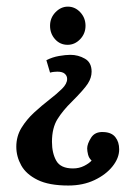

<svg xmlns="http://www.w3.org/2000/svg" viewBox="-20 -408 410 590"><path d="M196.2 -239.5Q220.4 -239.5 240.9 -227.7Q261.5 -216 261.5 -187.8Q261.5 -169.1 249.9 -151.1Q238.4 -133.1 200.6 -95.3Q174.2 -69.7 156.9 -42.4Q139.7 -15 139.7 27.9Q139.7 62.7 153.1 86.2Q166.5 109.6 204.3 109.6Q223 109.6 238.5 101.8Q254.1 93.9 261.5 85.4Q253.4 78.1 250.6 67.1Q247.9 56.1 247.9 48Q247.9 34.1 260 15Q272.1 -4 298.9 -2.2Q323.1 -1.1 334.6 13.6Q346.2 28.2 346.2 51Q346.2 77.7 325.8 103.2Q305.5 128.7 270.3 145.4Q235.1 162.1 190 162.1Q130.5 162.1 95.5 144.8Q60.5 127.6 45.3 100.3Q30.1 73 30.1 42.9Q30.1 11 45.8 -14.9Q61.6 -40.7 84.9 -62.2Q108.2 -83.6 131.5 -101.6Q154.7 -119.5 170.5 -135.1Q186.3 -150.7 186.3 -165.4Q186.3 -174.9 179.1 -181.3Q172 -187.8 156.2 -187.8Q151.8 -187.8 146.1 -187.2Q140.4 -186.7 133.8 -184.8L122.5 -223Q141.2 -232.5 161.5 -236Q181.9 -239.5 196.2 -239.5ZM188.5 -387.6Q210.5 -387.6 226.6 -370.4Q242.8 -353.1 242.8 -328.9Q242.8 -304.7 226.3 -287.5Q209.8 -270.3 187.8 -270.3Q164.6 -270.3 149.2 -287.5Q133.8 -304.7 133.8 -328.9Q133.8 -353.1 150.5 -370.4Q167.2 -387.6 188.5 -387.6Z"/></svg>

Font: Parastoo
Style: Regular
Weight: 400
Foundry: Saber Rastikerdar (saber.rastikerdar@gmail.com)
Version: Version 3.000